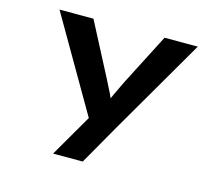

<svg xmlns="http://www.w3.org/2000/svg" viewBox="-106 -670 1194 1038"><g transform="rotate(15 491.0 -150.5)"><path d="M272 230 437 -54 426 24 104 -531H294L445 -241Q465 -203 483.5 -165Q502 -127 515 -89H473Q487 -122 505.5 -162.5Q524 -203 543 -241L692 -531H878L566 6L438 230Z"/></g></svg>

Font: Lexend Zetta
Style: Bold
Weight: 700
Designer: Bonnie Shaver-Troup, Thomas Jockin
Foundry: Lexend
Version: Version 1.007